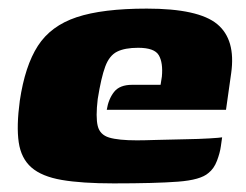

<svg xmlns="http://www.w3.org/2000/svg" viewBox="-20 -421 572 446"><path d="M244 5Q170 5 123.5 -3Q77 -11 53 -32Q29 -53 23.5 -90.5Q18 -128 26 -187Q38 -268 68 -314.5Q98 -361 158 -381Q218 -401 321 -401Q441 -401 484.5 -365Q528 -329 517 -251L505 -166H228Q232 -191 245 -207.5Q258 -224 287 -224H353L356 -243Q359 -275 349 -292.5Q339 -310 301 -310Q270 -310 252 -301Q234 -292 224.5 -266.5Q215 -241 207 -191Q202 -149 207 -128.5Q212 -108 233.5 -101.5Q255 -95 298 -95Q314 -95 345 -96Q376 -97 409 -97.5Q442 -98 466.5 -99.5Q491 -101 496 -102L493 -81Q491 -66 484 -47.5Q477 -29 464 -19Q446 -3 393.5 1Q341 5 244 5Z"/></svg>

Font: Genos ExtraBold
Style: Italic
Weight: 800
Italic angle: -8°
Version: Version 1.010